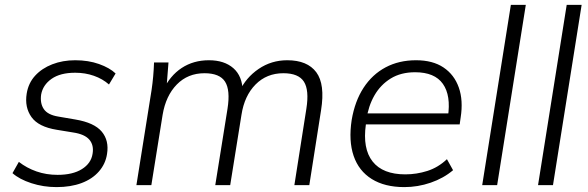

<svg xmlns="http://www.w3.org/2000/svg" viewBox="-20 -756 2402 784"><path d="M211 8Q157 8 108 -8Q59 -24 31 -49L57 -95Q89 -70 129 -56Q169 -42 215 -42Q277 -42 314.5 -65.5Q352 -89 358 -128Q364 -163 345 -185.5Q326 -208 279 -215L212 -226Q137 -238 108.5 -278Q80 -318 89 -374Q96 -417 123.5 -447Q151 -477 193.5 -493.5Q236 -510 287 -510Q341 -510 384.5 -494.5Q428 -479 452 -456L425 -411Q399 -434 363.5 -446.5Q328 -459 287 -459Q226 -459 190.5 -434Q155 -409 148 -370Q143 -334 159 -310.5Q175 -287 218 -280L288 -268Q365 -255 395.5 -218.5Q426 -182 417 -127Q411 -87 384 -56Q357 -25 313 -8.5Q269 8 211 8Z M537 0 599 -389Q603 -416 605.5 -444Q608 -472 609 -501H668L659 -386H645Q674 -447 722 -478.5Q770 -510 833 -510Q896 -510 933 -477.5Q970 -445 971 -383H958Q984 -439 1036 -474.5Q1088 -510 1153 -510Q1235 -510 1271.5 -461Q1308 -412 1291 -306L1243 0H1182L1231 -312Q1243 -388 1221 -422.5Q1199 -457 1137 -457Q1069 -457 1023.5 -411Q978 -365 966 -287L920 0H859L909 -312Q921 -388 899 -422.5Q877 -457 815 -457Q747 -457 702 -411Q657 -365 644 -287L598 0Z M1631 8Q1551 8 1498 -25Q1445 -58 1424 -119.5Q1403 -181 1416 -266Q1429 -343 1464.5 -397.5Q1500 -452 1554.5 -481Q1609 -510 1679 -510Q1747 -510 1791 -480.5Q1835 -451 1853.5 -398.5Q1872 -346 1861 -276L1857 -248H1458L1464 -293H1827L1809 -279Q1822 -366 1788.5 -413.5Q1755 -461 1675 -461Q1617 -461 1575.5 -435.5Q1534 -410 1509 -366.5Q1484 -323 1476 -267L1474 -248Q1460 -149 1501.5 -96.5Q1543 -44 1635 -44Q1681 -44 1725 -58Q1769 -72 1805 -106L1830 -61Q1791 -28 1738.5 -10Q1686 8 1631 8Z M1949 0 2066 -736H2127L2010 0Z M2177 0 2294 -736H2355L2238 0Z"/></svg>

Font: Mulish ExtraLight Light
Style: Italic
Weight: 300
Italic angle: -9°
Version: Version 3.603